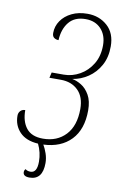

<svg xmlns="http://www.w3.org/2000/svg" viewBox="-100 -780 656 1034"><g transform="rotate(10 228.0 -262.5)"><path d="M137 199Q102 199 102 175Q102 165 109 158Q115 163 122 165Q129 167 137 167Q173 167 173 106Q173 56 151 11Q85 7 50.5 -29Q16 -65 16 -118Q16 -134 26 -144.5Q36 -155 52 -155Q52 -93 81 -56.5Q110 -20 172 -20Q249 -20 296 -70Q343 -120 343 -212Q343 -278 307 -313.5Q271 -349 212 -349H150L157 -379H223Q269 -379 310.5 -402.5Q352 -426 378 -469Q404 -512 404 -571Q404 -626 372.5 -660Q341 -694 288 -694Q228 -694 197 -656Q166 -618 163 -557Q149 -557 138.5 -564.5Q128 -572 128 -590Q128 -627 149 -657.5Q170 -688 207 -706Q244 -724 293 -724Q357 -724 401.5 -684.5Q446 -645 446 -572Q446 -512 421.5 -468Q397 -424 357.5 -397.5Q318 -371 272 -364Q296 -360 322.5 -344Q349 -328 367.5 -295.5Q386 -263 386 -212Q386 -108 331 -50.5Q276 7 180 11Q191 29 200 55Q209 81 209 107Q209 199 137 199Z"/></g></svg>

Font: Noto Serif ExtraCondensed ExtraLight
Style: Italic
Weight: 200
Width: 2
Italic angle: -12°
Designer: Monotype Design Team
Foundry: Monotype Imaging Inc.
Version: Version 2.014; ttfautohint (v1.8.4.7-5d5b)